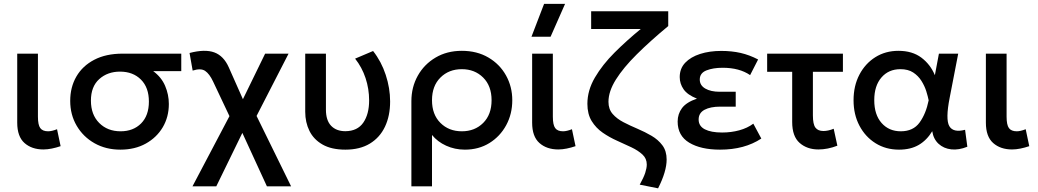

<svg xmlns="http://www.w3.org/2000/svg" viewBox="-20 -780 5512 1020"><path d="M210.5 14Q149 14 110.2 -20.2Q71.5 -54.5 71.5 -128.5V-495H181.5V-160Q181.5 -116.5 194 -99.5Q206.5 -82.5 235.5 -82.5Q255 -82.5 283 -93.5L302 -3.5Q278.5 4.5 255.2 9.2Q232 14 210.5 14Z M619.5 15Q542.5 15 482.2 -19Q422 -53 387.5 -111.8Q353 -170.5 353 -244Q353 -317 385.8 -373.5Q418.5 -430 480.8 -462.5Q543 -495 631 -495H943V-402H794Q837.5 -370 857.2 -323.8Q877 -277.5 877 -227.5Q877 -159 844.8 -104.2Q812.5 -49.5 754.5 -17.2Q696.5 15 619.5 15ZM620.5 -82.5Q688 -82.5 729.5 -124.2Q771 -166 771 -240.5Q771 -315 728.8 -357.2Q686.5 -399.5 617.5 -399.5Q551.5 -399.5 507.2 -359.8Q463 -320 463 -245.5Q463 -171 507 -126.8Q551 -82.5 620.5 -82.5Z M1002.5 210 1199 -163 1112 -347Q1093 -387.5 1070 -403.2Q1047 -419 1003.5 -405L987 -498.5Q1069 -520 1118.8 -501.5Q1168.5 -483 1195.5 -422L1270.5 -253L1388.5 -495H1513L1343 -164L1526.5 210H1398L1267.5 -74L1129 210Z M1815 15Q1741 15 1693.8 -12Q1646.5 -39 1624 -84.5Q1601.5 -130 1601.5 -186V-495H1711.5V-197.5Q1711.5 -140.5 1739 -111.8Q1766.5 -83 1815 -83Q1879 -83.5 1910 -128.5Q1941 -173.5 1941 -246.5Q1941 -308 1922 -365.2Q1903 -422.5 1866.5 -468.5L1962 -509Q2006 -453 2029.2 -382.2Q2052.5 -311.5 2052.5 -241Q2052.5 -164.5 2025.2 -107Q1998 -49.5 1945 -17.2Q1892 15 1815 15Z M2165.5 210V-242.5Q2165.5 -317 2199.5 -377.8Q2233.5 -438.5 2294 -474.2Q2354.5 -510 2433.5 -510Q2514 -510 2574.5 -474.5Q2635 -439 2668.2 -379.2Q2701.5 -319.5 2701.5 -247.5Q2701.5 -174.5 2669.2 -115Q2637 -55.5 2580.2 -20.2Q2523.5 15 2449.5 15Q2396.5 15 2350.2 -6Q2304 -27 2275 -63V210ZM2433.5 -82.5Q2502.5 -82.5 2547 -127Q2591.5 -171.5 2591.5 -247.5Q2591.5 -323.5 2546.8 -368Q2502 -412.5 2433.5 -412.5Q2364.5 -412.5 2319.8 -368Q2275 -323.5 2275 -247.5Q2275 -171.5 2319.8 -127Q2364.5 -82.5 2433.5 -82.5Z M2946 14Q2884.5 14 2845.8 -20.2Q2807 -54.5 2807 -128.5V-495H2917V-160Q2917 -116.5 2929.5 -99.5Q2942 -82.5 2971 -82.5Q2990.5 -82.5 3018.5 -93.5L3037.5 -3.5Q3014 4.5 2990.8 9.2Q2967.5 14 2946 14ZM2803.5 -585 2870.5 -759.5H2982L2905 -585Z M3476 220.5 3378.5 201Q3399.5 163.5 3407.8 138Q3416 112.5 3416 94Q3416 62 3393 40.8Q3370 19.5 3334.2 2.5Q3298.5 -14.5 3258 -32.5Q3217.5 -50.5 3181.8 -75.2Q3146 -100 3123.2 -137Q3100.5 -174 3100.5 -228.5Q3100.5 -300 3140.5 -368.2Q3180.5 -436.5 3245.2 -501Q3310 -565.5 3384 -626H3120.5V-720H3530V-641.5Q3434 -562 3362.8 -491.2Q3291.5 -420.5 3252 -357.5Q3212.5 -294.5 3212.5 -239Q3212.5 -200 3234.8 -174.5Q3257 -149 3292.2 -130.8Q3327.5 -112.5 3367 -95.8Q3406.5 -79 3441.5 -58.5Q3476.5 -38 3499 -8Q3521.5 22 3521.5 67.5Q3521.5 131 3476 220.5Z M3805 15Q3703 15 3641.5 -22Q3580 -59 3580 -134.5Q3580 -174.5 3603.2 -205.8Q3626.5 -237 3682.5 -256Q3632 -276 3611.5 -305.8Q3591 -335.5 3591 -370.5Q3591 -416 3620.2 -446.8Q3649.5 -477.5 3699.5 -493.5Q3749.5 -509.5 3811.5 -509.5Q3867.5 -509.5 3914.5 -498.8Q3961.5 -488 4007.5 -464L3965 -381Q3908 -420 3819 -420Q3768.5 -420 3733 -406Q3697.5 -392 3697.5 -357.5Q3697.5 -326.5 3726.8 -309.5Q3756 -292.5 3803.5 -292.5H3888.5V-213.5H3806.5Q3754 -213.5 3722.8 -196.8Q3691.5 -180 3691.5 -145Q3691.5 -110 3724.5 -93Q3757.5 -76 3816 -76Q3864.5 -76 3907.5 -87.8Q3950.5 -99.5 3982 -123L4024.5 -44Q3935.5 15 3805 15Z M4328 14Q4267.5 14 4228 -20.8Q4188.5 -55.5 4188.5 -132V-398.5H4055.5V-495H4458V-398.5H4298.5V-167Q4298.5 -120 4312 -102Q4325.5 -84 4354.5 -84Q4379.5 -84 4409 -96L4428.5 -6Q4377 14 4328 14Z M4756 15Q4686 15 4631.5 -19Q4577 -53 4545.8 -112.2Q4514.5 -171.5 4514.5 -247.5Q4514.5 -324 4545.5 -383.2Q4576.5 -442.5 4630.2 -476.2Q4684 -510 4753 -510Q4826.5 -510 4874.8 -473.8Q4923 -437.5 4946.5 -380.5L4968 -495H5070.5L5025 -260Q5002.5 -146 5023.2 -110Q5044 -74 5107 -90.5L5119 -0.5Q5073.5 18 5033.5 13.5Q4993.5 9 4966.2 -16Q4939 -41 4932.5 -83Q4904 -35.5 4861 -10.2Q4818 15 4756 15ZM4765.5 -82.5Q4831.5 -82.5 4865.2 -129Q4899 -175.5 4913.5 -247Q4909.5 -267.5 4900.8 -295.5Q4892 -323.5 4875.2 -350.2Q4858.5 -377 4831.5 -394.8Q4804.5 -412.5 4763.5 -412.5Q4700.5 -412.5 4662.5 -368.2Q4624.5 -324 4624.5 -248Q4624.5 -170.5 4663.5 -126.5Q4702.5 -82.5 4765.5 -82.5Z M5356.5 14Q5295 14 5256.2 -20.2Q5217.5 -54.5 5217.5 -128.5V-495H5327.5V-160Q5327.5 -116.5 5340 -99.5Q5352.5 -82.5 5381.5 -82.5Q5401 -82.5 5429 -93.5L5448 -3.5Q5424.5 4.5 5401.2 9.2Q5378 14 5356.5 14Z"/></svg>

Font: Geologica
Style: Regular
Weight: 400
Designer: Sindre Bremnes, Frode Helland
Foundry: Monokrom Skriftforlag AS
Version: Version 1.010; ttfautohint (v1.8.4.7-5d5b);gftools[0.9.28]